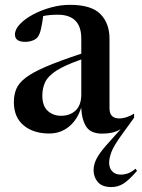

<svg xmlns="http://www.w3.org/2000/svg" viewBox="-20 -543 588 796"><path d="M536 -55 486 14Q451.5 61.5 442 87Q432.5 112.5 432.5 132Q432.5 153.5 445.2 167.2Q458 181 481.5 181Q493.5 181 507.8 176.8Q522 172.5 542 156.5L548 165.5Q513 205.5 490.5 219Q468 232.5 442 232.5Q403.5 232.5 385.8 212Q368 191.5 368 162.5Q368 147 373.8 130Q379.5 113 396 90Q412.5 67 444.5 32.5L480.5 -7.5Q461.5 3.5 443 7.2Q424.5 11 404 11Q357.5 11 338.5 -16.5Q319.5 -44 316.5 -97Q301.5 -47.5 266.5 -18.5Q231.5 10.5 184 10.5Q118.5 10.5 78 -23.2Q37.5 -57 37.5 -119.5Q37.5 -150.5 47.8 -174.8Q58 -199 86.8 -221Q115.5 -243 171 -266.8Q226.5 -290.5 317 -320.5V-383Q317 -482 219.5 -482Q185.5 -482 159 -476.5Q155.5 -447.5 150 -423.5Q144.5 -399.5 136 -389Q129 -380 114.8 -374.8Q100.5 -369.5 85 -369.5Q42 -369.5 42 -400Q42 -421.5 62.8 -443.2Q83.5 -465 117.2 -483Q151 -501 191 -512Q231 -523 269.5 -523Q359 -523 396.5 -484.5Q434 -446 434 -382.5V-94.5Q434 -71.5 444.8 -61.8Q455.5 -52 473.5 -52Q504.5 -52 536 -72ZM155.5 -146.5Q155.5 -104 177.8 -83.5Q200 -63 233 -63Q270.5 -63 293.8 -85.2Q317 -107.5 317 -151.5V-296.5Q248.5 -272.5 214 -250.2Q179.5 -228 167.5 -203Q155.5 -178 155.5 -146.5Z"/></svg>

Font: Newsreader 72pt Medium
Style: Regular
Weight: 500
Designer: Hugues Gentile
Foundry: Production Type
Version: Version 1.003; ttfautohint (v1.8.3)